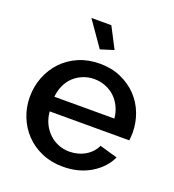

<svg xmlns="http://www.w3.org/2000/svg" viewBox="-134 -835 863 950"><g transform="rotate(20 297.5 -360.0)"><path d="M303 10Q242 10 192 -11.5Q142 -33 106.5 -70Q71 -107 51.5 -156Q32 -205 32 -260Q32 -315 51.5 -364.5Q71 -414 106.5 -451.5Q142 -489 192 -510.5Q242 -532 304 -532Q365 -532 414.5 -510Q464 -488 499 -451.5Q534 -415 552.5 -366.5Q571 -318 571 -265Q571 -253 570 -242.5Q569 -232 568 -225H149Q152 -190 165.5 -162Q179 -134 200.5 -113.5Q222 -93 249.5 -82Q277 -71 307 -71Q329 -71 350.5 -76.5Q372 -82 390 -92.5Q408 -103 422 -118Q436 -133 444 -151L538 -124Q511 -65 448.5 -27.5Q386 10 303 10ZM462 -301Q459 -334 445.5 -362Q432 -390 411 -409.5Q390 -429 362 -440Q334 -451 303 -451Q272 -451 244.5 -440Q217 -429 196 -409.5Q175 -390 162 -362Q149 -334 146 -301ZM185 -730H290L347 -620L277 -598Z"/></g></svg>

Font: Oxford Sans SemiBold
Style: Regular
Weight: 600
Designer: Matt McInerney, Pablo Impallari, Rodrigo Fuenzalida
Foundry: Matt McInerney, Pablo Impallari, Rodrigo Fuenzalida
Version: Version 3.000g; ttfautohint (v1.5) -l 8 -r 28 -G 28 -x 14 -D